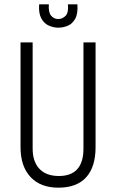

<svg xmlns="http://www.w3.org/2000/svg" viewBox="-20 -856 537 888"><path d="M250 12Q167 12 121 -37.5Q75 -87 75 -175V-660H131V-169Q131 -108 162.5 -75Q194 -42 252 -42Q366 -42 366 -169V-660H422V-175Q422 -84 378.5 -36Q335 12 250 12ZM161 -836H206Q203 -800 216 -784Q229 -768 249 -768Q269 -768 283.5 -783Q298 -798 294 -836H338Q341 -792 327.5 -768.5Q314 -745 292.5 -736.5Q271 -728 250 -728Q228 -728 206 -737.5Q184 -747 171 -771Q158 -795 161 -836Z"/></svg>

Font: Bricolage Grotesque 12pt Condensed ExtraLight
Style: Regular
Weight: 200
Width: 3
Designer: Mathieu Triay
Foundry: Atelier Triay
Version: Version 1.001; ttfautohint (v1.8.4.7-5d5b);gftools[0.9.33.de